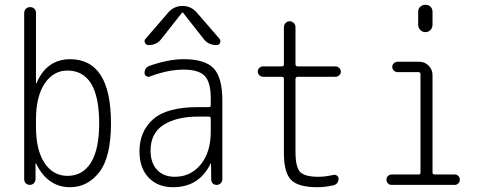

<svg xmlns="http://www.w3.org/2000/svg" viewBox="-20 -780 2040 810"><path d="M131.8 -275.4V-245.1Q131.8 -146.5 168 -92.3Q204.1 -38.1 264.6 -38.1Q329.1 -38.1 363.8 -94.2Q398.4 -150.4 398.4 -259.8Q398.4 -481.4 264.6 -482.4Q205.1 -482.4 168.5 -427.7Q131.8 -373 131.8 -275.4ZM82 -24.4V-724.6Q82 -735.4 88.9 -742.7Q95.7 -750 106.9 -750Q118.2 -750 125 -743.2Q131.8 -736.3 131.8 -724.6V-429.7Q131.8 -428.7 132.8 -428.7Q134.8 -428.7 134.8 -430.7Q176.8 -529.3 275.4 -530.3Q448.2 -530.3 448.2 -259.8Q448.2 -117.2 398.9 -53.7Q349.6 9.8 275.4 9.8Q181.6 9.8 132.8 -88.9Q132.8 -90.8 131.8 -90.8Q129.9 -90.8 129.9 -89.8V-24.4Q129.9 -14.6 123 -7.3Q116.2 0 106 0Q95.7 0 88.9 -6.8Q82 -13.7 82 -24.4Z M815.4 -288.1Q725.6 -288.1 670.4 -253.4Q615.2 -218.8 615.2 -144.5Q615.2 -92.8 642.6 -63.5Q669.9 -34.2 717.8 -34.2Q784.2 -34.2 826.7 -85.9Q869.1 -137.7 869.1 -224.6V-279.3Q869.1 -288.1 860.4 -288.1ZM710 9.8Q645.5 9.8 606.9 -30.8Q568.4 -71.3 568.4 -141.6Q568.4 -225.6 626 -276.9Q683.6 -328.1 815.4 -328.1H860.4Q869.1 -328.1 869.1 -335.9V-365.2Q869.1 -432.6 843.8 -459.5Q818.4 -486.3 754.9 -486.3Q688.5 -486.3 611.3 -457Q604.5 -454.1 597.2 -459Q589.8 -463.9 589.8 -471.7Q589.8 -495.1 612.3 -502.9Q691.4 -530.3 754.9 -530.3Q844.7 -530.3 881.3 -491.7Q918 -453.1 918 -355.5V-23.4Q918 -13.7 911.1 -6.8Q904.3 0 894 0Q883.8 0 877.4 -6.3Q871.1 -12.7 871.1 -23.4L870.1 -89.8Q870.1 -90.8 869.1 -90.8Q868.2 -90.8 868.2 -89.8Q820.3 9.8 710 9.8ZM811.5 -725.6 906.2 -616.2Q912.1 -608.4 908.2 -599.1Q904.3 -589.8 893.6 -589.8Q858.4 -589.8 838.9 -616.2L752 -726.6Q751 -727.5 750 -727.5L748 -726.6L661.1 -616.2Q641.6 -589.8 606.4 -589.8Q596.7 -589.8 591.8 -599.1Q586.9 -608.4 593.8 -616.2L688.5 -725.6Q712.9 -754.9 750 -754.9Q787.1 -754.9 811.5 -725.6Z M1089.8 -456.1Q1081.1 -456.1 1074.2 -462.4Q1067.4 -468.8 1067.4 -478Q1067.4 -487.3 1074.2 -493.7Q1081.1 -500 1089.8 -500H1168.9Q1177.7 -500 1177.7 -508.8V-665Q1177.7 -675.8 1185.1 -683.1Q1192.4 -690.4 1202.1 -690.4Q1211.9 -690.4 1219.2 -683.1Q1226.6 -675.8 1226.6 -665V-508.8Q1226.6 -500 1236.3 -500H1394.5Q1403.3 -500 1410.6 -493.7Q1418 -487.3 1418 -478Q1418 -468.8 1411.1 -462.4Q1404.3 -456.1 1394.5 -456.1H1236.3Q1227.5 -456.1 1226.6 -447.3V-139.6Q1226.6 -75.2 1246.1 -54.7Q1265.6 -34.2 1323.2 -34.2Q1352.5 -34.2 1385.7 -42Q1393.6 -43.9 1400.9 -39.6Q1408.2 -35.2 1408.2 -27.3Q1408.2 -2.9 1385.7 2Q1350.6 9.8 1318.4 9.8Q1238.3 9.8 1208 -21Q1177.7 -51.8 1177.7 -134.8V-447.3Q1177.7 -456.1 1168.9 -456.1Z M1631.8 0Q1623 0 1616.7 -6.3Q1610.4 -12.7 1610.4 -22Q1610.4 -31.2 1616.7 -37.6Q1623 -43.9 1631.8 -43.9H1746.1Q1753.9 -43.9 1753.9 -51.8V-466.8Q1753.9 -475.6 1746.1 -475.6H1657.2Q1648.4 -475.6 1641.6 -482.4Q1634.8 -489.3 1634.8 -498Q1634.8 -506.8 1641.6 -513.2Q1648.4 -519.5 1657.2 -519.5H1749Q1772.5 -519.5 1788.6 -502.9Q1804.7 -486.3 1804.7 -462.9V-51.8Q1804.7 -43.9 1814.5 -43.9H1898.4Q1907.2 -43.9 1913.6 -37.6Q1919.9 -31.2 1919.9 -22Q1919.9 -12.7 1913.6 -6.3Q1907.2 0 1898.4 0ZM1744.1 -730.5Q1744.1 -743.2 1752.9 -751.5Q1761.7 -759.8 1774.9 -759.8Q1788.1 -759.8 1796.4 -751.5Q1804.7 -743.2 1804.7 -730.5V-675.8Q1804.7 -663.1 1796.4 -653.8Q1788.1 -644.5 1774.9 -644.5Q1761.7 -644.5 1752.9 -653.8Q1744.1 -663.1 1744.1 -675.8Z"/></svg>

Font: Rounded Mgen+ 2m light
Style: Regular
Weight: 200
Designer: [Source Han Sans]
Ryoko NISHIZUKA  (kana & ideographs); Paul D. Hunt (Latin, Greek & Cyrillic); Wenlong ZHANG  (bopomofo
Version: Version 1.059.20150602